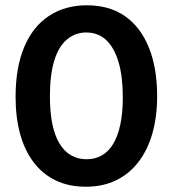

<svg xmlns="http://www.w3.org/2000/svg" viewBox="-20 -693 654 727"><path d="M305 14Q240 14 190.5 -10Q141 -34 107 -79Q73 -124 56 -186.5Q39 -249 39 -326Q39 -437 71.5 -514.5Q104 -592 165 -632.5Q226 -673 309 -673Q394 -673 453 -632Q512 -591 543.5 -513.5Q575 -436 575 -329Q575 -251 557 -188Q539 -125 504.5 -80Q470 -35 420 -10.5Q370 14 305 14ZM308 -90Q340 -90 365.5 -104.5Q391 -119 408.5 -148Q426 -177 435.5 -221Q445 -265 445 -324Q445 -403 429 -457.5Q413 -512 382.5 -541Q352 -570 306 -570Q265 -570 233.5 -543.5Q202 -517 185.5 -463.5Q169 -410 169 -328Q169 -269 178 -224.5Q187 -180 205 -150Q223 -120 249 -105Q275 -90 308 -90Z"/></svg>

Font: Bricolage Grotesque 72pt SemiBold
Style: Regular
Weight: 600
Version: Version 1.001;gftools[0.9.33.dev8+g029e19f]